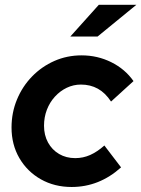

<svg xmlns="http://www.w3.org/2000/svg" viewBox="-20 -758 580 789"><path d="M274.3 10.4Q203.9 10.4 147.9 -21.2Q91.9 -52.9 59.6 -108.3Q27.4 -163.7 27.4 -234Q27.4 -295.2 49.8 -349.1Q72.1 -403 111.7 -443.7Q151.3 -484.5 203.4 -507.5Q255.6 -530.5 315.4 -530.5Q380.7 -530.5 437.4 -502.3Q494 -474.2 528.6 -424.7L436.3 -340.7Q412.8 -376.5 382.1 -393.5Q351.3 -410.5 312.6 -410.5Q281.9 -410.5 254.3 -397.3Q226.8 -384.1 205.6 -360.8Q184.3 -337.4 172.6 -306.9Q160.9 -276.3 160.9 -241.3Q160.9 -202.5 177.4 -172.3Q193.9 -142.2 222.9 -125.2Q251.9 -108.2 289 -108.2Q321.5 -108.2 350.5 -121.1Q379.6 -134.1 408.9 -160.1L477.5 -70.2Q387.9 10.4 274.3 10.4ZM269 -607.9 386 -738.2H540.3L381 -607.9Z"/></svg>

Font: Red Hat Display
Style: Italic
Weight: 300
Italic angle: -12°
Designer: Pentagram, MCKL
Foundry: Pentagram, MCKL
Version: Version 1.023